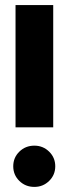

<svg xmlns="http://www.w3.org/2000/svg" viewBox="-20 -719 269 754"><path d="M41 -699H189V-219H41ZM32 -66Q32 -100 56 -123.5Q80 -147 115 -147Q149 -147 173 -123.5Q197 -100 197 -66Q197 -32 173 -8.5Q149 15 115 15Q80 15 56 -8.5Q32 -32 32 -66Z"/></svg>

Font: Prompt SemiBold
Style: Regular
Weight: 600
Designer: Katatrad Team
Foundry: CadsonDemak
Version: Version 1.001